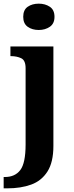

<svg xmlns="http://www.w3.org/2000/svg" viewBox="-40 -790 405 1050"><path d="M172 -626Q136 -626 111.5 -643.5Q87 -661 87 -698Q87 -736 111.5 -753Q136 -770 172 -770Q207 -770 232.5 -753Q258 -736 258 -698Q258 -661 232.5 -643.5Q207 -626 172 -626ZM-20 240V178H-13Q42 178 71 140Q100 102 100 0V-417Q100 -460 76 -471.5Q52 -483 20 -483H17V-536H252V8Q252 97 219.5 148Q187 199 130.5 219.5Q74 240 0 240Z"/></svg>

Font: Noto Serif Bengali
Style: Bold
Weight: 700
Designer: Juan Bruce, Universal Thirst, Indian Type Foundry and the Monotype Design Team.
Foundry: Monotype Imaging Inc.
Version: Version 2.003; ttfautohint (v1.8.4.7-5d5b)